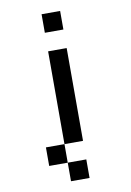

<svg xmlns="http://www.w3.org/2000/svg" viewBox="-98 -860 695 1019"><g transform="rotate(-10 250.0 -350.0)"><path d="M100 0V-100H200V0ZM200 -100V-600H300V-100ZM200 0H300V100H200ZM200 -700V-800H300V-700Z"/></g></svg>

Font: GalmuriMono9 Regular
Style: Regular
Weight: 400
Designer: Lee Minseo (quiple)
Version: Version 2.399;hotconv 1.1.1;makeotfexe 2.6.0 DEVELOPMENT